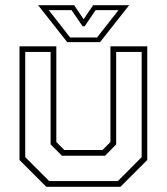

<svg xmlns="http://www.w3.org/2000/svg" viewBox="-20 -718 641 738"><path d="M158 0 55 -103V-540H196.5V-172L227 -141.5H374L404.5 -172V-540H546V-103L443 0ZM169 -22H433L524.5 -114V-518.5H426.5V-163L384 -119.5H218L174.5 -163V-518.5H77V-114ZM238.5 -556 126.5 -698H265L301.5 -644L338 -698H476.5L364.5 -556ZM249.5 -574H353L435.5 -679H347.5L305.5 -617H297.5L255 -679H167.5Z"/></svg>

Font: Tourney ExtraLight
Style: Regular
Weight: 250
Designer: Tyler Finck
Foundry: Etcetera Type Co
Version: Version 1.015